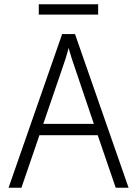

<svg xmlns="http://www.w3.org/2000/svg" viewBox="-20 -876 640 896"><path d="M436 -245H164L80 0H20L270 -717H330L580 0H520ZM418 -298 332 -552Q314 -603 300 -652Q289 -607 269 -552L182 -298ZM161 -856H438V-808H161Z"/></svg>

Font: Noto Sans Mono UI Light
Style: Regular
Weight: 300
Monospace: yes
Designer: Monotype Design team
Foundry: Monotype Imaging Inc.
Version: Version 1.000